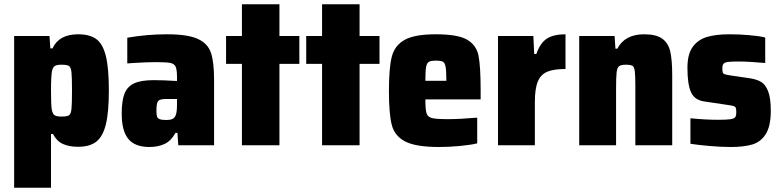

<svg xmlns="http://www.w3.org/2000/svg" viewBox="-20 -678 3643 896"><path d="M46 -510H211L215 -452H225Q255 -518 345 -518Q399 -518 429.5 -495.5Q460 -473 474 -416.5Q488 -360 488 -256Q488 -154 474 -97.5Q460 -41 429.5 -17Q399 7 345 7Q303 7 274 -6Q245 -19 227 -53H218V198H46ZM316 -255Q316 -318 313.5 -341Q311 -364 302 -370Q293 -376 267 -376Q246 -376 236.5 -370.5Q227 -365 223 -348Q218 -326 218 -255Q218 -185 222 -165Q226 -145 236 -139.5Q246 -134 267 -134Q293 -134 302 -140Q311 -146 313.5 -169Q316 -192 316 -255Z M548 -148Q548 -208 561 -241Q574 -274 606 -289Q638 -304 698 -304Q740 -304 806 -300V-319Q806 -353 799.5 -367Q793 -381 774 -384.5Q755 -388 706 -388Q665 -388 601 -384Q581 -382 574 -382V-502Q666 -518 759 -518Q856 -518 903 -496.5Q950 -475 964.5 -431.5Q979 -388 979 -307V0H812L808 -58H799Q778 -20 747.5 -6Q717 8 677 8Q610 8 579 -29.5Q548 -67 548 -148ZM799 -138Q806 -152 806 -191V-216H754Q726 -216 718 -206.5Q710 -197 710 -163Q710 -144 712.5 -135Q715 -126 725 -122Q735 -118 756 -118Q774 -118 784 -122.5Q794 -127 799 -138Z M1109 0V-380H1035V-510H1109V-658H1284V-510H1377V-380H1284V0Z M1483 0V-380H1409V-510H1483V-658H1658V-510H1751V-380H1658V0Z M2223 -214H1965Q1965 -167 1970.5 -149.5Q1976 -132 1996 -127Q2016 -122 2070 -122Q2125 -122 2207 -129V-9Q2179 -2 2128.5 3Q2078 8 2029 8Q1920 8 1870.5 -18Q1821 -44 1808 -96Q1795 -148 1795 -254Q1795 -359 1808 -412Q1821 -465 1867.5 -491.5Q1914 -518 2014 -518Q2116 -518 2159.5 -493Q2203 -468 2213 -418.5Q2223 -369 2223 -254ZM1965 -301H2063Q2063 -347 2059.5 -366Q2056 -385 2047 -390Q2038 -395 2014 -395Q1991 -395 1981.5 -389.5Q1972 -384 1968.5 -365.5Q1965 -347 1965 -301Z M2304 -510H2469L2473 -426H2483Q2501 -478 2532.5 -498Q2564 -518 2619 -518V-356Q2565 -356 2534.5 -343.5Q2504 -331 2490 -298Q2476 -265 2476 -201V0H2304Z M2683 -510H2848L2852 -451H2861Q2896 -518 2986 -518Q3042 -518 3070.5 -497.5Q3099 -477 3108 -437Q3117 -397 3117 -327V0H2945V-271Q2945 -325 2942.5 -345Q2940 -365 2932 -370.5Q2924 -376 2901 -376Q2878 -376 2869 -369Q2860 -362 2857.5 -340Q2855 -318 2855 -263V0H2683Z M3202 -7V-126Q3274 -119 3330 -119Q3371 -119 3388 -121.5Q3405 -124 3410.5 -130.5Q3416 -137 3416 -154Q3416 -169 3413.5 -175Q3411 -181 3402 -183.5Q3393 -186 3371 -189L3270 -204Q3222 -210 3205 -247Q3188 -284 3188 -362Q3188 -425 3212.5 -459Q3237 -493 3279 -505.5Q3321 -518 3385 -518Q3429 -518 3476 -514Q3523 -510 3551 -503V-384Q3472 -391 3429 -391Q3393 -391 3377.5 -389Q3362 -387 3356.5 -380.5Q3351 -374 3351 -360Q3351 -345 3353 -339.5Q3355 -334 3362 -331.5Q3369 -329 3389 -326L3478 -313Q3511 -308 3531.5 -296Q3552 -284 3564.5 -252.5Q3577 -221 3577 -161Q3577 -90 3554 -53Q3531 -16 3491.5 -4Q3452 8 3390 8Q3347 8 3294 3.5Q3241 -1 3202 -7Z"/></svg>

Font: Saira Semi Condensed ExtraBold
Style: Regular
Weight: 800
Width: 4
Designer: Hector Gatti with collaboration of the Omnibus-Type team
Foundry: Omnibus-Type
Version: Version 1.001; ttfautohint (v1.8)